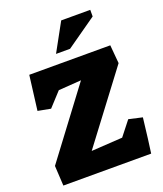

<svg xmlns="http://www.w3.org/2000/svg" viewBox="-162 -1013 949 1118"><g transform="rotate(-20 312.5 -454.0)"><path d="M28 -124 341 -541 200 -531 121 -445 42 -460 69 -674H571L581 -560L259 -133L452 -145L522 -234L606 -215Q589 -67 579 0H35ZM352 -908H532V-867L344 -735H257Z"/></g></svg>

Font: Suez One
Style: Regular
Weight: 400
Designer: Michal Sahar
Foundry: Hagilda
Version: Version 1.001